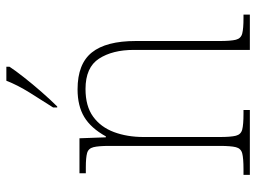

<svg xmlns="http://www.w3.org/2000/svg" viewBox="-121 -685 806 604"><g transform="rotate(-90 282.0 -383.0)"><path d="M34 0V-20H52Q86 -20 101.5 -24Q117 -28 121 -44Q125 -60 125 -95V-442Q125 -476 121 -492Q117 -508 102.5 -512Q88 -516 58 -516H39V-536H149L152 -453H155Q181 -500 216 -521Q251 -542 303 -542Q383 -542 419 -497Q455 -452 455 -359V-95Q455 -60 459 -44Q463 -28 478.5 -24Q494 -20 527 -20H538V0H427V-365Q427 -432 399.5 -474.5Q372 -517 304 -517Q250 -517 217 -493Q184 -469 168.5 -427.5Q153 -386 153 -334V-95Q153 -60 157 -44Q161 -28 176.5 -24Q192 -20 226 -20H238V0ZM246 -619Q268 -653 292.5 -692.5Q317 -732 330 -766H374V-756Q363 -739 341 -711Q319 -683 294 -654.5Q269 -626 249 -606H246Z"/></g></svg>

Font: Noto Serif Lao SemiCondensed Thin
Style: Regular
Weight: 100
Width: 4
Designer: Monotype Design Team
Foundry: Monotype Imaging Inc.
Version: Version 2.003; ttfautohint (v1.8.4.7-5d5b)